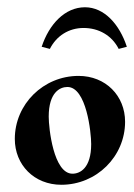

<svg xmlns="http://www.w3.org/2000/svg" viewBox="-20 -509 373 534"><path d="M212.4 -431.2C254.9 -431.2 291.3 -410.2 310.1 -373L332.8 -378.9C312.5 -440.9 270.3 -488.8 216.3 -488.8C160.4 -488.8 116.5 -441.4 95.9 -378.9L118.7 -373C137 -409.4 171.6 -431.2 212.4 -431.2ZM115.5 -184.6C115.5 -252 146.7 -267.1 167.5 -267.1C220.5 -267.1 233.6 -140.1 233.6 -108.4C233.6 -41 202.4 -25.9 181.6 -25.9C128.7 -25.9 115.5 -152.8 115.5 -184.6ZM21.2 -122.6C21.2 -50.3 75.2 4.9 150.6 4.9C248.5 4.9 327.9 -73.7 327.9 -170.4C327.9 -242.7 273.9 -297.9 198.5 -297.9C100.6 -297.9 21.2 -219.2 21.2 -122.6Z"/></svg>

Font: RisaltypS01
Style: Medium
Weight: 500
Italic angle: -9°
Designer: gluk
Foundry: gluk
Version: Version 0.24